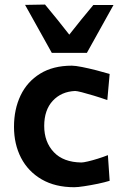

<svg xmlns="http://www.w3.org/2000/svg" viewBox="-20 -792 528 823"><path d="M298.5 10.5Q216.5 10.5 158.5 -23.2Q100.5 -57 70.2 -115.5Q40 -174 40 -248.5Q40 -323.5 68.2 -382.8Q96.5 -442 152 -476.2Q207.5 -510.5 288 -510.5Q302.5 -510.5 331.5 -504.8Q360.5 -499 392.8 -490.8Q425 -482.5 450 -475L440 -363Q410.5 -373.5 381.5 -382.2Q352.5 -391 331 -396.5Q309.5 -402 302 -402Q243 -399.5 206.2 -360Q169.5 -320.5 169.5 -252Q169.5 -183.5 210.5 -140Q251.5 -96.5 329 -95.5Q337 -95.5 356.5 -100Q376 -104.5 399.2 -111.8Q422.5 -119 442.5 -127L450 -17Q429 -10.5 399 -4.2Q369 2 341 6.2Q313 10.5 298.5 10.5ZM202 -565.5Q173.5 -616 145.2 -667.5Q117 -719 87.5 -771L173 -772.5Q199 -741 225.5 -708.5Q252 -676 277 -643.5Q302 -675.5 328 -707.5Q354 -739.5 380 -770.5H466.5Q437.5 -718.5 409.2 -667.5Q381 -616.5 352.5 -565.5Z"/></svg>

Font: Commissioner Loud SemiBold
Style: Regular
Weight: 600
Designer: Kostas Bartsokas
Foundry: Kostas Bartsokas
Version: Version 1.000; ttfautohint (v1.8.3)